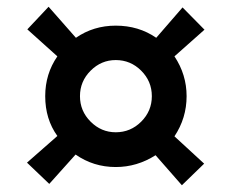

<svg xmlns="http://www.w3.org/2000/svg" viewBox="-20 -549 686 569"><path d="M441 -89Q386 -54 323 -54Q257 -54 204 -91L126 -4L60 -67L150 -146Q114 -196 114 -264Q114 -330 150 -382L61 -462L124 -529L205 -437Q257 -473 323 -473Q391 -473 443 -437L521 -527L586 -461L497 -382Q533 -328 533 -264Q533 -199 497 -145L585 -64L519 0ZM430 -264Q430 -308 398.5 -339.5Q367 -371 323 -371Q280 -371 248.5 -339.5Q217 -308 217 -264Q217 -220 248.5 -188.5Q280 -157 323 -157Q367 -157 398.5 -188.5Q430 -220 430 -264Z"/></svg>

Font: Suez One
Style: Regular
Weight: 400
Version: Version 1.000